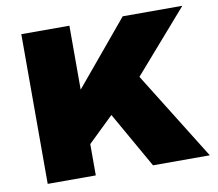

<svg xmlns="http://www.w3.org/2000/svg" viewBox="-77 -778 986 869"><g transform="rotate(-10 416.5 -344.0)"><path d="M74 0H295V-144L412 -257L558 0H819L567 -405L814 -688H540L295 -394V-688H74Z"/></g></svg>

Font: Archivo Black
Style: Regular
Weight: 900
Designer: Hector Gatti
Foundry: Omnibus-Type
Version: Version 2.001